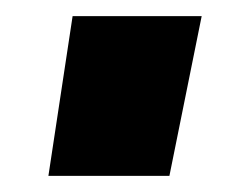

<svg xmlns="http://www.w3.org/2000/svg" viewBox="-20 -178 310 238"><path d="M40 40H190L230 -158H70Z"/></svg>

Font: Black Han Sans
Style: Regular
Weight: 400
Width: 7
Designer: ZESSTYPE
Foundry: ZESSTYPE
Version: Version 1.00